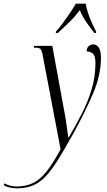

<svg xmlns="http://www.w3.org/2000/svg" viewBox="-154 -786 585 1046"><path d="M-62 240Q-81 240 -101 235.5Q-121 231 -134 223L-130 213Q-117 220 -100.5 225Q-84 230 -63 230Q-12 230 27 210.5Q66 191 101 146.5Q136 102 176 27L79 -483Q74 -512 66.5 -519Q59 -526 40 -526H30L32 -536H131L196 -181Q203 -146 208 -108Q213 -70 218 -38H221Q257 -100 290.5 -164.5Q324 -229 345 -298.5Q366 -368 366 -443Q366 -483 351 -494.5Q336 -506 318 -506Q318 -523 328 -533.5Q338 -544 354 -544Q372 -544 384 -527Q396 -510 396 -471Q396 -376 351.5 -273Q307 -170 243 -54Q198 26 163.5 82Q129 138 96.5 173Q64 208 26.5 224Q-11 240 -62 240ZM151 -614Q169 -634 189 -661Q209 -688 227.5 -715.5Q246 -743 259 -766H313Q316 -744 325.5 -715.5Q335 -687 347.5 -659.5Q360 -632 370 -614L369 -606H360Q332 -642 313 -670Q294 -698 281 -731Q255 -696 226.5 -668Q198 -640 161 -606H150Z"/></svg>

Font: Noto Serif Display ExtraCondensed Light
Style: Italic
Weight: 300
Width: 2
Italic angle: -12°
Designer: Monotype Design Team
Foundry: Monotype Imaging Inc.
Version: Version 2.009